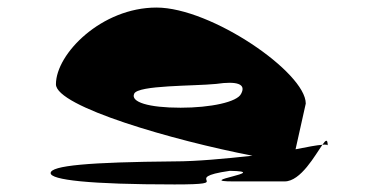

<svg xmlns="http://www.w3.org/2000/svg" viewBox="-20 -732 1005 508"><path d="M114 -274C114 -256 216 -244 442 -244C612 -244 449 -260 588 -280C703 -278 489 -252 598 -252H733C776 -252 814 -322 833 -349C818 -348 792 -343 762 -337L789 -458C789 -540 539 -712 394 -712C249 -712 128 -590 128 -509C128 -450 440 -360 648 -320C574 -312 500 -305 442 -305C216 -303 114 -294 114 -274ZM335 -484C345 -507 493 -504 552 -510C607 -518 632 -510 618 -484C608 -462 537 -447 458 -447C373 -447 325 -462 335 -484ZM833 -349C842 -350 847 -349 847 -347C847 -365 842 -362 833 -349Z"/></svg>

Font: Ampere
Style: UltExt
Weight: 400
Version: Version 1